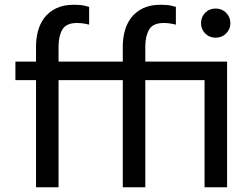

<svg xmlns="http://www.w3.org/2000/svg" viewBox="-20 -790 1062 810"><path d="M524 -452H45V-530H524ZM227 0H132V-595Q132 -627 140 -658Q148 -689 166.5 -714Q185 -739 216 -754.5Q247 -770 292 -770Q321 -770 338.5 -765.5Q356 -761 356 -761V-686Q356 -686 340.5 -689.5Q325 -693 305 -693Q259 -693 243 -665Q227 -637 227 -595ZM350 -452H45V-530H350ZM593 0H498V-595Q498 -627 506 -658Q514 -689 532.5 -714Q551 -739 582 -754.5Q613 -770 658 -770Q687 -770 704.5 -765.5Q722 -761 722 -761V-686Q722 -686 706.5 -689.5Q691 -693 671 -693Q625 -693 609 -665Q593 -637 593 -595ZM716 -452H411V-530H716ZM890 -452H411V-530H890ZM593 0H498V-595Q498 -627 506 -658Q514 -689 532.5 -714Q551 -739 582 -754.5Q613 -770 658 -770Q687 -770 704.5 -765.5Q722 -761 722 -761V-686Q722 -686 706.5 -689.5Q691 -693 671 -693Q625 -693 609 -665Q593 -637 593 -595ZM716 -452H411V-530H716ZM938 0H843V-530H938ZM890 -631Q863 -631 845.5 -649Q828 -667 828 -692Q828 -718 845.5 -736Q863 -754 890 -754Q916 -754 934 -736Q952 -718 952 -692Q952 -667 934 -649Q916 -631 890 -631Z"/></svg>

Font: Be Vietnam Pro Variable Thin
Style: Regular
Weight: 100
Designer: Lam Bao, Tony Le, Vietanh Nguyen
Foundry: Yellow Type Foundry
Version: Version 1.002